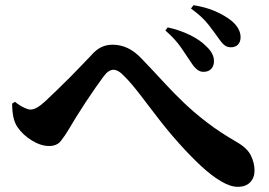

<svg xmlns="http://www.w3.org/2000/svg" viewBox="-20 -757 1040 743"><path d="M873 -574Q858 -574 847 -583.5Q836 -593 822 -614Q808 -634 785.5 -663Q763 -692 719 -724L729 -737Q778 -729 814 -713Q850 -697 874 -678Q911 -648 911 -613Q911 -595 901 -584.5Q891 -574 873 -574ZM767 -479Q754 -479 742.5 -488Q731 -497 719 -516Q704 -539 681 -572.5Q658 -606 620 -639L629 -651Q675 -641 715 -621.5Q755 -602 779 -577Q809 -549 808 -519Q808 -502 797.5 -490.5Q787 -479 767 -479ZM900 -34Q871 -34 833.5 -56.5Q796 -79 755.5 -117Q715 -155 673 -202Q630 -250 592 -299.5Q554 -349 521.5 -391.5Q489 -434 463 -460Q449 -475 438.5 -481Q428 -487 419 -487Q410 -487 400.5 -481Q391 -475 380 -460Q368 -444 349.5 -417.5Q331 -391 311.5 -361.5Q292 -332 275 -304.5Q258 -277 247 -258Q231 -231 215.5 -211.5Q200 -192 170 -192Q138 -192 103 -213.5Q68 -235 47 -266Q36 -283 31.5 -305.5Q27 -328 27 -356L38 -363Q55 -349 72 -341Q89 -333 97 -333Q109 -333 122 -340Q135 -347 154 -364Q173 -382 199 -407Q225 -432 252 -459Q279 -486 300.5 -509Q322 -532 333 -543Q352 -565 372 -574.5Q392 -584 416 -584Q446 -584 474 -571Q502 -558 530 -528Q575 -481 613.5 -439Q652 -397 692.5 -358.5Q733 -320 782 -282.5Q831 -245 895 -208Q937 -184 951 -155Q965 -126 965 -97Q965 -69 948 -51.5Q931 -34 900 -34Z"/></svg>

Font: Noto Serif TC ExtraBold
Style: Regular
Weight: 800
Designer: Ryoko NISHIZUKA 西塚涼子 (kana & ideographs); Frank Grießhammer (Latin, Greek & Cyrillic); Wenlong ZHANG 张文龙 (bopomofo); San
Foundry: Adobe
Version: Version 2.002-H1;hotconv 1.1.0;makeotfexe 2.6.0